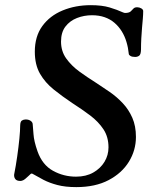

<svg xmlns="http://www.w3.org/2000/svg" viewBox="-20 -728 618 762"><path d="M36.1 -35.2Q43 -69.8 48.3 -107.4Q53.7 -145 56.9 -177.7Q60.1 -210.4 60.1 -230Q60.5 -245.6 67.1 -249.8Q73.7 -253.9 82 -253.9Q93.8 -253.9 101.8 -248.3Q109.9 -242.7 109.9 -233.4Q111.3 -222.2 113 -195.1Q114.7 -168 128.9 -127.4Q147.9 -73.7 190.2 -50.3Q232.4 -26.9 281.7 -26.9Q321.3 -26.9 350.1 -43.2Q378.9 -59.6 394.8 -85.9Q410.6 -112.3 410.6 -143.1Q410.6 -184.6 390.6 -214.8Q370.6 -245.1 337.9 -269.8Q305.2 -294.4 267.1 -318.8Q227.5 -345.2 193.4 -372.6Q159.2 -399.9 138.7 -435.5Q118.2 -471.2 118.2 -522.9Q118.2 -583.5 147.9 -624.5Q177.7 -665.5 228.5 -686.5Q279.3 -707.5 340.3 -707.5Q384.8 -707.5 414.8 -698.5Q444.8 -689.5 468.3 -678.7Q470.7 -677.7 473.4 -677Q476.1 -676.3 481.4 -676.8Q493.7 -677.7 499.3 -683.3Q504.9 -689 509.8 -694.1Q514.6 -699.2 524.4 -699.2Q533.2 -699.2 541 -694.6Q548.8 -689.9 548.3 -683.1Q548.3 -670.9 546.9 -654.3Q545.4 -637.7 543.7 -617.9Q542 -598.1 540.8 -576.2Q539.6 -554.2 539.6 -530.8Q539.1 -511.7 532.2 -506.8Q525.4 -502 516.6 -502Q504.9 -502 498.3 -505.6Q491.7 -509.3 491.2 -513.7Q488.8 -538.6 481.9 -561.5Q475.1 -584.5 463.1 -603.8Q451.2 -623 434.3 -637.5Q417.5 -651.9 395.3 -659.7Q373 -667.5 345.2 -667.5Q313.5 -667.5 285.4 -656.5Q257.3 -645.5 239.7 -622.6Q222.2 -599.6 222.2 -563Q222.2 -524.9 242.7 -496.1Q263.2 -467.3 294.7 -444.3Q326.2 -421.4 358.9 -400.9Q386.2 -383.3 414.8 -363.5Q443.4 -343.8 467 -318.6Q490.7 -293.5 505.1 -260.7Q519.5 -228 519.5 -184.6Q519.5 -131.8 491.7 -86.4Q463.9 -41 411.1 -13.2Q358.4 14.6 282.7 14.6Q239.3 14.6 207.8 6.3Q176.3 -2 152.8 -14.2Q129.4 -26.4 109.4 -38.1Q105 -40.5 101.6 -37.6Q98.1 -34.7 93.3 -29.8Q78.6 -15.6 72 -12.7Q65.4 -9.8 61.5 -9.8Q46.4 -9.8 40.8 -17.3Q35.2 -24.9 36.1 -35.2Z"/></svg>

Font: Gelasio Medium
Style: Italic
Weight: 500
Italic angle: -8.5°
Designer: Eben Sorkin
Foundry: Eben Sorkin
Version: Version 1.008